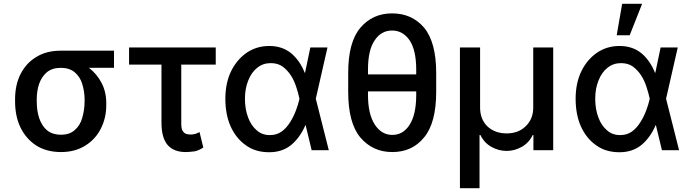

<svg xmlns="http://www.w3.org/2000/svg" viewBox="-20 -797 3671 1019"><path d="M88 -402Q119 -463 172 -494Q225 -528 303 -528H585V-437H452Q494 -405 519 -357Q544 -310 544 -249V-239Q544 -172 516 -116Q488 -59 434 -25Q379 10 304 10Q227 10 172 -25Q118 -60 88 -122Q60 -181 60 -259V-270Q60 -345 88 -402ZM188 -170Q202 -129 229 -106Q258 -82 304 -82Q349 -82 376 -106Q405 -131 416 -170Q429 -214 429 -259V-270Q429 -311 416 -353Q405 -389 376 -414Q347 -437 303 -437Q258 -437 229 -414Q202 -391 188 -353Q175 -315 175 -270V-259Q175 -209 188 -170Z M942 -454V-143Q942 -114 949 -103Q957 -90 969 -86Q981 -83 993 -83Q1003 -83 1019 -87Q1027 -90 1039 -96L1059 -14Q1036 1 1014 6Q984 10 966 10Q903 10 870 -27Q837 -65 837 -146V-454H665V-545H1125V-454Z M1285 -26Q1234 -61 1204 -126Q1176 -189 1176 -273Q1176 -355 1206 -418Q1236 -480 1289 -517Q1342 -553 1409 -553Q1479 -553 1527 -513Q1573 -473 1597 -411H1599L1627 -545H1718L1656 -273L1725 0H1634L1602 -133H1601Q1573 -68 1527 -29Q1479 11 1409 11Q1335 11 1285 -26ZM1553 -333Q1542 -368 1525 -395Q1507 -423 1481 -443Q1455 -462 1417 -462Q1376 -462 1346 -438Q1315 -414 1298 -371Q1280 -328 1280 -272Q1280 -218 1297 -173Q1313 -130 1343 -105Q1371 -80 1412 -80Q1449 -80 1475 -99Q1501 -118 1520 -149Q1538 -177 1551 -212Q1563 -244 1569 -271V-273V-274Q1563 -303 1553 -333Z M2231 -68Q2168 10 2062 10Q1958 10 1892 -68Q1828 -145 1828 -310V-410Q1828 -573 1892 -649Q1957 -726 2061 -726Q2166 -726 2231 -650Q2295 -572 2295 -410V-310Q2295 -145 2231 -68ZM2154 -583Q2118 -635 2061 -635Q2002 -635 1968 -582Q1933 -531 1933 -427V-402H2189V-427Q2189 -530 2154 -583ZM1933 -312V-293Q1933 -192 1969 -136Q2005 -81 2062 -81Q2120 -81 2154 -135Q2189 -190 2189 -293V-312Z M2528 -545V-226Q2528 -165 2566 -127Q2606 -89 2669 -89Q2732 -89 2771 -128Q2810 -166 2810 -226V-545H2916V0H2811V-80H2807Q2788 -40 2750 -18Q2711 4 2669 4Q2626 4 2587 -18Q2549 -40 2530 -80H2525V202H2421V-545Z M3144 -26Q3093 -61 3063 -126Q3035 -189 3035 -273Q3035 -355 3065 -418Q3095 -480 3148 -517Q3201 -553 3268 -553Q3338 -553 3386 -513Q3432 -473 3456 -411H3458L3486 -545H3577L3515 -273L3584 0H3493L3461 -133H3460Q3432 -68 3386 -29Q3338 11 3268 11Q3194 11 3144 -26ZM3412 -333Q3401 -368 3384 -395Q3366 -423 3340 -443Q3314 -462 3276 -462Q3235 -462 3205 -438Q3174 -414 3157 -371Q3139 -328 3139 -272Q3139 -218 3156 -173Q3172 -130 3202 -105Q3230 -80 3271 -80Q3308 -80 3334 -99Q3360 -118 3379 -149Q3397 -177 3410 -212Q3422 -244 3428 -271V-273V-274Q3422 -303 3412 -333ZM3388 -777 3322 -610H3253L3282 -777Z"/></svg>

Font: Sinter Medium
Style: Regular
Weight: 500
Foundry: Adobe & rsms
Version: Version 1.000